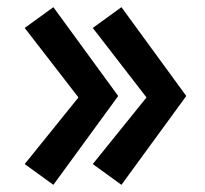

<svg xmlns="http://www.w3.org/2000/svg" viewBox="-20 -523 571 536"><path d="M199 -251 49 -445 129 -503 310 -255 129 -7 49 -65ZM389 -251 239 -445 319 -503 500 -255 319 -7 239 -65Z"/></svg>

Font: Von Semi
Style: Regular
Weight: 600
Version: Version 4.000; ttfautohint (v1.8.4.7-5d5b)